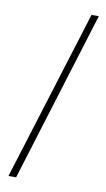

<svg xmlns="http://www.w3.org/2000/svg" viewBox="-91 -796 493 892"><g transform="rotate(10 156.0 -350.0)"><path d="M16 52 266 -752H300.5L52 52Z"/></g></svg>

Font: Imbue 10pt
Style: Regular
Weight: 400
Designer: Tyler Finck
Foundry: Etcetera Type Company
Version: Version 1.102; ttfautohint (v1.8.3)